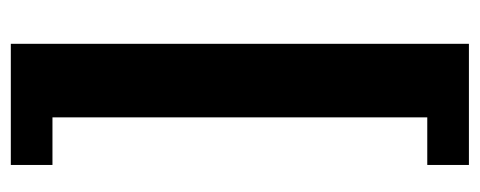

<svg xmlns="http://www.w3.org/2000/svg" viewBox="-286 -440 887 355"><g transform="rotate(90 157.5 -262.5)"><path d="M61 161V-686H285V-609H197V84H285V161Z"/></g></svg>

Font: Chivo Medium ExtraBold
Style: Regular
Weight: 800
Version: Version 2.002